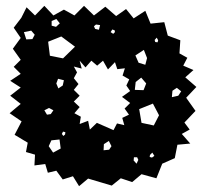

<svg xmlns="http://www.w3.org/2000/svg" viewBox="-20 -614 696 658"><path d="M282 -2 251 24 230 -10 195 1 173 -29 144 -22 135 -52 98 -47 100 -84 69 -93 75 -125 30 -152 54 -198 13 -226 51 -258 15 -286 51 -314 15 -337 51 -361 27 -385 51 -409 24 -447 51 -484 27 -519 53 -553 71 -589 100 -561 132 -594 163 -561 199 -581 235 -561 268 -594 302 -561 341 -591 378 -559 412 -583 438 -551 478 -577 496 -533 543 -538 555 -492 598 -476 595 -431 622 -416 608 -389 643 -374 615 -349 653 -316 618 -279 650 -234 612 -194 630 -170 603 -155 632 -122 588 -118 579 -72 536 -53 516 -3 465 -17 433 10 394 -3 363 22ZM173 -549 157 -542V-526L172 -522L185 -534ZM323 -528 309 -530 302 -524 306 -515 319 -512ZM373 -510 365 -513 359 -504 368 -498 374 -504ZM99 -495 87 -509 62 -504 70 -479 91 -480ZM237 -454 190 -489 145 -471 151 -423 196 -414ZM517 -485 510 -477 512 -470 520 -469 522 -476ZM484 -415 473 -443 444 -424 455 -399 478 -392ZM369 -168 381 -191 406 -185 399 -210 422 -221 407 -242 426 -261 398 -282 426 -302 413 -321 423 -342 400 -355 408 -380 382 -377 374 -401 350 -376 333 -406 313 -389 293 -406 273 -383 253 -406 260 -379 233 -386 244 -366 233 -346 249 -326 233 -306 253 -286 233 -266 253 -247 235 -226 257 -214 253 -189 282 -200 288 -170 312 -193ZM464 -348 445 -333 442 -306 472 -305 481 -328ZM199 -339 179 -344 173 -328 180 -311 195 -321ZM586 -313 571 -303 569 -281 591 -286 601 -301ZM525 -219 504 -259 457 -240 465 -193 507 -184ZM163 -236 148 -244 132 -236 141 -221 154 -223ZM204 -161 196 -163 192 -155 197 -148 203 -153ZM184 -136 156 -133 147 -113 162 -91 188 -105ZM353 -131 336 -120 335 -99 354 -101 362 -113ZM502 -91 494 -83 493 -76 501 -74 509 -80ZM450 -75H439L438 -64L448 -53L454 -66Z"/></svg>

Font: Rubik Gemstones
Style: Regular
Weight: 400
Designer: Hubert and Fischer, NaN
Foundry: Hubert and Fischer, NaN
Version: Version 2.200